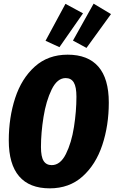

<svg xmlns="http://www.w3.org/2000/svg" viewBox="-20 -1012 627 1050"><path d="M575 -451Q575 -326 539.5 -219Q504 -112 431.5 -47Q359 18 252 18Q141 18 84.5 -48Q28 -114 28 -244Q28 -369 63 -476Q98 -583 170.5 -648Q243 -713 350 -713Q461 -713 518 -647.5Q575 -582 575 -451ZM204 -208Q204 -155 218.5 -132Q233 -109 263 -109Q310 -109 340.5 -170Q371 -231 384.5 -317.5Q398 -404 398 -483Q398 -537 383.5 -561Q369 -585 339 -585Q293 -585 262.5 -522.5Q232 -460 218 -372.5Q204 -285 204 -208ZM492 -992 587 -935 453 -750 379 -790ZM338 -991 434 -939 305 -754 229 -789Z"/></svg>

Font: Fira Sans Extra Condensed ExtraBold
Style: Italic
Weight: 800
Width: 3
Italic angle: -8°
Designer: Carrois Corporate & Edenspiekermann AG
Foundry: Carrois Corporate GbR & Edenspiekermann AG
Version: Version 4.203